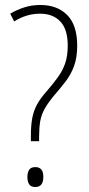

<svg xmlns="http://www.w3.org/2000/svg" viewBox="-20 -744 357 771"><path d="M104 -177V-199Q104 -240 109.5 -269.5Q115 -299 128.5 -324Q142 -349 167 -377Q193 -407 212.5 -434Q232 -461 242 -490.5Q252 -520 252 -561Q252 -626 222.5 -657.5Q193 -689 141 -689Q112 -689 86.5 -681Q61 -673 37 -658L21 -689Q48 -705 78 -714.5Q108 -724 142 -724Q210 -724 250 -683.5Q290 -643 290 -561Q290 -513 277.5 -479Q265 -445 243.5 -417Q222 -389 196 -359Q172 -330 159 -306.5Q146 -283 141.5 -257Q137 -231 137 -196V-177ZM90 -33Q90 -51 97 -62Q104 -73 122 -73Q154 -73 154 -34Q154 7 122 7Q104 7 97 -4Q90 -15 90 -33Z"/></svg>

Font: Noto Sans Khmer Condensed ExtraLight
Style: Regular
Weight: 200
Width: 3
Designer: Danh Hong and the Monotype Design Team
Foundry: Monotype Imaging Inc.
Version: Version 2.004; ttfautohint (v1.8.4.7-5d5b)